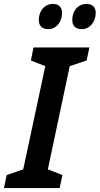

<svg xmlns="http://www.w3.org/2000/svg" viewBox="-63 -955 506 975"><path d="M353 -807C391 -807 423 -841 423 -890C423 -919 406 -935 377 -935C330 -935 304 -896 304 -854C304 -823 321 -807 353 -807ZM183 -807C221 -807 252 -841 252 -890C252 -919 235 -935 207 -935C160 -935 134 -896 134 -854C134 -823 151 -807 183 -807ZM-43 0H240L254 -66L180 -95L291 -619L377 -648L391 -714H107L94 -648L167 -619L55 -95L-29 -66Z"/></svg>

Font: Noto Sans ExtraCondensed
Style: Bold Italic
Weight: 700
Width: 2
Italic angle: -12°
Designer: Monotype Design Team
Foundry: Monotype Imaging Inc.
Version: Version 2.013